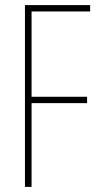

<svg xmlns="http://www.w3.org/2000/svg" viewBox="-20 -785 392 754"><path d="M104 -51H78V-765H334V-740H104V-405H322V-380H104Z"/></svg>

Font: Noto Sans Tamil UI ExtraCondensed Thin
Style: Regular
Weight: 100
Width: 2
Designer: Jelle Bosma - Monotype Design Team
Foundry: Monotype Imaging Inc.
Version: Version 2.004; ttfautohint (v1.8.4.7-5d5b)